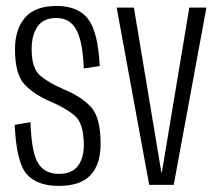

<svg xmlns="http://www.w3.org/2000/svg" viewBox="-20 -622 738 646"><path d="M177.5 3.5Q251 3.5 284.8 -33Q318.5 -69.5 318.5 -137.5Q318.5 -229.5 284.2 -264.2Q250 -299 193.5 -322Q142.5 -344 114.5 -368.2Q86.5 -392.5 86.5 -456.5Q86.5 -504.5 106.5 -533Q126.5 -561.5 169.5 -561.5Q215.5 -561.5 237 -521.5Q258.5 -481.5 262 -391.5L315.5 -400Q310 -514 276.5 -558Q243 -602 170 -602Q98.5 -602 64.5 -563Q30.5 -524 30.5 -456Q30.5 -373.5 61.5 -339.2Q92.5 -305 149.5 -280.5Q201.5 -258.5 231.8 -232.5Q262 -206.5 262 -133Q262 -90.5 242.2 -63.8Q222.5 -37 177.5 -37Q131.5 -37 108.8 -72Q86 -107 82.5 -211L29.5 -202Q35 -75.5 70 -36Q105 3.5 177.5 3.5Z M482 0H564.5L674.5 -596.5H617L524.5 -41.5H523L430.5 -596.5H372.5Z"/></svg>

Font: Anybody Condensed Light
Style: Regular
Weight: 300
Width: 3
Designer: Tyler Finck
Foundry: Etcetera Type Company
Version: Version 1.113;gftools[0.9.25]